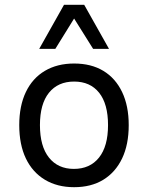

<svg xmlns="http://www.w3.org/2000/svg" viewBox="-20 -769 615 798"><path d="M288 9Q218 9 166.5 -22Q115 -53 87.5 -110.5Q60 -168 60 -249Q60 -329 87.5 -386.5Q115 -444 166.5 -474.5Q218 -505 288 -505Q359 -505 409.5 -474.5Q460 -444 487.5 -386.5Q515 -329 515 -249Q515 -168 487.5 -110.5Q460 -53 409.5 -22Q359 9 288 9ZM287 -67Q354 -67 391.5 -114Q429 -161 429 -249Q429 -337 392 -383.5Q355 -430 288 -430Q221 -430 183.5 -383.5Q146 -337 146 -249Q146 -161 183.5 -114Q221 -67 287 -67ZM143 -566 246 -749H330L433 -566H367L288 -692L210 -566Z"/></svg>

Font: Nunito Sans 7pt SemiCondensed
Style: Regular
Weight: 400
Width: 4
Designer: Vernon Adams
Foundry: Vernon Adams
Version: Version 3.101;gftools[0.9.27]